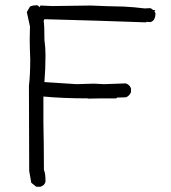

<svg xmlns="http://www.w3.org/2000/svg" viewBox="-20 -718 652 730"><path d="M134 -8H118L99 -23L91 -68L90 -391Q95 -434 95 -492Q93 -538 93 -572L94 -617L82 -672L94 -693Q104 -698 120 -698Q128 -697 129 -690L134 -697L179 -695L325 -697Q386 -694 451 -693Q490 -691 530 -686L551 -687Q556 -686 562 -680Q569 -680 571 -678L567 -674Q570 -671 571 -668Q571 -638 551 -634L537 -635L535 -633Q342 -640 149 -645L146 -639Q149 -621 149 -566Q153 -537 153 -509Q153 -456 149 -408L148 -406L271 -398L337 -400L376 -398L458 -401Q473 -396 478 -382V-367Q470 -351 458 -348L425 -347Q424 -344 421 -344Q342 -344 314 -343V-344Q219 -344 145 -351V-253Q147 -163 147 -72Q153 -60 153 -28Q151 -14 134 -8Z"/></svg>

Font: Yozai
Style: Regular
Weight: 400
Designer: LXGW / Y.OzVox
Foundry: LXGW / Y.OzVox
Version: Version 0.861;October 22, 2024